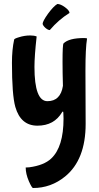

<svg xmlns="http://www.w3.org/2000/svg" viewBox="-20 -635 497 964"><path d="M208 -495Q196 -506 194 -515Q194 -528 221 -566Q249 -604 268 -615Q284 -615 306 -599Q329 -582 329 -570Q274 -536 230 -484Q221 -484 208 -495ZM299 -40Q299 103 237 161Q201 195 127 205Q121 206 109 206Q109 238 125 275Q140 309 146 309Q236 309 307 251Q410 167 410 -13L409 -279Q409 -394 417 -441Q417 -444 402 -444Q326 -444 299 -417Q294 -412 294 -325Q294 -267 296 -204Q284 -127 218 -127Q153 -127 153 -299Q153 -353 164 -452Q151 -457 132 -457Q103 -457 75 -448Q51 -441 51 -436Q40 -385 40 -320Q40 -158 57 -98Q84 -4 168 -4Q252 -4 292 -72Q294 -75 295 -75Q298 -75 298 -69Z"/></svg>

Font: Bubblegum Sans
Style: Regular
Weight: 400
Designer: Angel Koziupa and Alejandro Paul
Foundry: Angel Koziupa and Alejandro Paul
Version: Version 1.001